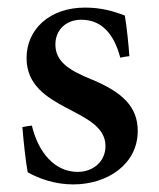

<svg xmlns="http://www.w3.org/2000/svg" viewBox="-20 -474 420 506"><path d="M321 -326C319 -354 314 -404 309 -433C278 -445 246 -454 204 -454C111 -454 50 -397 50 -321C50 -180 258 -191 258 -89C258 -48 225 -21 185 -21C124 -21 81 -72 64 -143C56 -142 47 -141 39 -139C42 -100 48 -47 53 -20C83 -3 125 12 173 12C263 12 343 -41 343 -129C343 -193 302 -231 223 -264C161 -289 126 -312 126 -357C126 -395 154 -422 194 -422C247 -422 280 -386 297 -322C305 -324 313 -325 321 -326Z"/></svg>

Font: Sibila
Style: Regular
Weight: 400
Designer: Stefan Peev
Foundry: Context Ltd
Version: Version 1.000